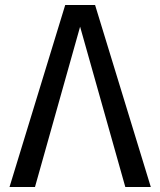

<svg xmlns="http://www.w3.org/2000/svg" viewBox="-20 -749 642 769"><path d="M241.2 -729H360.8L584 0H481.9L300.8 -642.1L120.1 0H18.1Z"/></svg>

Font: Hack
Style: Regular
Weight: 400
Monospace: yes
Designer: Christopher Simpkins
Foundry: Christopher Simpkins
Version: Version 2.019; ttfautohint (v1.4.1) -l 4 -r 80 -G 350 -x 0 -